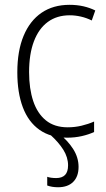

<svg xmlns="http://www.w3.org/2000/svg" viewBox="-20 -561 440 796"><path d="M258.3 9.8Q189.9 9.8 143.8 -22.7Q97.7 -55.2 74.7 -116Q51.8 -176.8 51.8 -261.2Q51.8 -350.1 77.9 -412.6Q104 -475.1 152.3 -508.1Q200.7 -541 268.1 -541Q299.3 -541 325.9 -534.9Q352.5 -528.8 375 -517.6L360.4 -476.1Q338.9 -486.8 315.4 -492.2Q292 -497.6 269 -497.6Q215.8 -497.6 178.2 -470Q140.6 -442.4 120.6 -389.6Q100.6 -336.9 100.6 -261.7Q100.6 -193.4 117.7 -142.1Q134.8 -90.8 170.2 -62Q205.6 -33.2 260.7 -33.2Q290 -33.2 317.9 -39.8Q345.7 -46.4 370.1 -57.1V-13.7Q348.1 -3.4 319.3 3.2Q290.5 9.8 258.3 9.8ZM262.2 124.5Q262.2 91.3 242.7 60.1Q223.1 28.8 188.5 -2.4L225.1 -6.3Q260.7 21.5 283.2 56.6Q305.7 91.8 305.7 130.9Q305.7 170.9 283.4 193.1Q261.2 215.3 220.7 215.3Q208 215.3 196.3 213.4Q184.6 211.4 175.8 208V171.9Q181.6 174.3 191.9 175.8Q202.1 177.2 212.9 177.2Q237.3 177.2 249.8 164.3Q262.2 151.4 262.2 124.5Z"/></svg>

Font: Open Sans SemiCondensed Light
Style: Regular
Weight: 300
Width: 4
Designer: Monotype Design Team
Foundry: Monotype Imaging Inc.
Version: Version 3.000